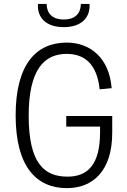

<svg xmlns="http://www.w3.org/2000/svg" viewBox="-20 -962 660 994"><path d="M323 -361.5V-306.5H498V-276C498 -110.5 434 -47.5 330 -47.5C209.5 -47.5 129 -115.5 128.5 -360.5C128 -605.5 211.5 -683 325 -683C411.5 -683 481 -638 496 -499.5L558 -505.5C545.5 -663 446.5 -741.5 325.5 -741.5C168.5 -741.5 61 -630.5 61 -364.5C61 -98.5 169 12 326.5 12C460 12 561 -76.5 561 -274.5V-361.5ZM221.5 -941.5H176.5C172 -871.5 217.5 -821.5 310 -821.5C402.5 -821.5 448 -871.5 443.5 -941.5H398.5C398.5 -898 374 -861 310 -861C246 -861 221.5 -898 221.5 -941.5Z"/></svg>

Font: Monaspace Neon ExtraLight
Style: Regular
Weight: 200
Designer: Riley Cran & the Lettermatic Team
Foundry: Lettermatic
Version: Version 1.200 (Monaspace Neon)